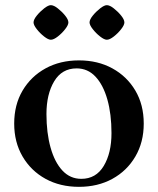

<svg xmlns="http://www.w3.org/2000/svg" viewBox="-20 -710 612 744"><path d="M110 -623Q110 -634 122.5 -649.5Q135 -665 151 -677.5Q167 -690 177 -690Q188 -690 204 -677.5Q220 -665 232.5 -649.5Q245 -634 245 -623Q245 -613 232.5 -597Q220 -581 204 -568.5Q188 -556 177 -556Q167 -556 151 -568.5Q135 -581 122.5 -597Q110 -613 110 -623ZM327 -623Q327 -634 339.5 -649.5Q352 -665 368 -677.5Q384 -690 394 -690Q405 -690 421 -677.5Q437 -665 449.5 -649.5Q462 -634 462 -623Q462 -613 449.5 -597Q437 -581 421 -568.5Q405 -556 394 -556Q384 -556 368 -568.5Q352 -581 339.5 -597Q327 -613 327 -623ZM35 -231Q35 -304 67.5 -359Q100 -414 156.5 -445Q213 -476 286 -476Q359 -476 415.5 -445Q472 -414 504.5 -359Q537 -304 537 -231Q537 -159 504.5 -103.5Q472 -48 415.5 -17Q359 14 286 14Q213 14 156.5 -17Q100 -48 67.5 -103.5Q35 -159 35 -231ZM160 -268Q160 -195 176 -138Q192 -81 222 -49Q252 -17 295 -17Q352 -17 382 -67Q412 -117 412 -194Q412 -268 396 -324.5Q380 -381 350 -413Q320 -445 277 -445Q220 -445 190 -395Q160 -345 160 -268Z"/></svg>

Font: Monomakh
Style: Regular
Weight: 400
Version: Version 1.200; ttfautohint (v1.8.4.7-5d5b)